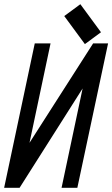

<svg xmlns="http://www.w3.org/2000/svg" viewBox="-22 -889 532 909"><path d="M456.1 -736.3 379.9 -680.2 282.2 -813 358.4 -869.1ZM-2.4 0 142.6 -683.6H217.3L117.7 -212.9L418.9 -683.6H489.7L344.2 0H269.5L369.1 -470.2L70.8 0Z"/></svg>

Font: Anka/Coder Narrow
Style: Italic
Weight: 400
Width: 3
Italic angle: -12°
Monospace: yes
Version: Version 001.100